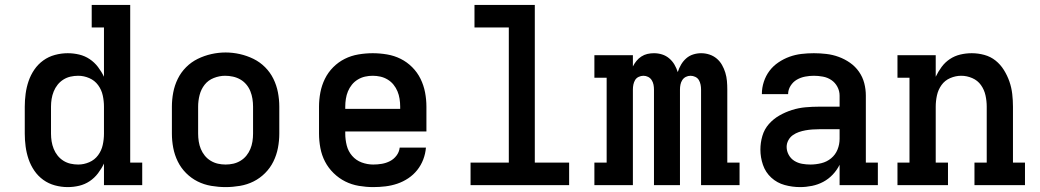

<svg xmlns="http://www.w3.org/2000/svg" viewBox="-20 -755 4240 783"><path d="M256 8Q230 8 204 1Q178 -6 156.5 -21.5Q135 -37 120 -59Q105 -81 96.5 -106Q88 -131 84.5 -157.5Q81 -184 81 -210V-320Q81 -346 84.5 -372.5Q88 -399 96.5 -424Q105 -449 120 -471Q135 -493 156.5 -508.5Q178 -524 204 -531Q230 -538 256 -538Q280 -538 303 -532.5Q326 -527 345.5 -514Q365 -501 379.5 -482Q394 -463 404 -442V-643H354V-735H511V-92H560V0H404V-88Q394 -67 379.5 -48Q365 -29 345.5 -16Q326 -3 303 2.5Q280 8 256 8ZM299 -84Q322 -84 344 -93.5Q366 -103 380 -122Q394 -141 399 -164Q404 -187 404 -210V-320Q404 -343 399 -366Q394 -389 380 -408Q366 -427 344 -436.5Q322 -446 299 -446Q283 -446 267.5 -442.5Q252 -439 238.5 -430.5Q225 -422 215 -409.5Q205 -397 199 -382Q193 -367 190.5 -351.5Q188 -336 188 -320V-210Q188 -194 190.5 -178.5Q193 -163 199 -148Q205 -133 215 -120.5Q225 -108 238.5 -99.5Q252 -91 267.5 -87.5Q283 -84 299 -84Z M900 8Q871 8 841.5 3Q812 -2 786 -15Q760 -28 739 -49Q718 -70 705 -96.5Q692 -123 686.5 -152Q681 -181 681 -210V-320Q681 -349 686.5 -378Q692 -407 705 -433.5Q718 -460 739 -481Q760 -502 786.5 -515Q813 -528 842 -534.5Q871 -541 900 -541Q929 -541 958 -534.5Q987 -528 1013.5 -515Q1040 -502 1061 -481Q1082 -460 1095 -433.5Q1108 -407 1113.5 -378Q1119 -349 1119 -320V-210Q1119 -181 1113.5 -152Q1108 -123 1095 -96.5Q1082 -70 1061 -49Q1040 -28 1014 -15Q988 -2 958.5 3Q929 8 900 8ZM900 -84Q916 -84 931.5 -87.5Q947 -91 961 -99.5Q975 -108 985 -120.5Q995 -133 1001 -147.5Q1007 -162 1009.5 -178Q1012 -194 1012 -210V-320Q1012 -336 1009.5 -352Q1007 -368 1001 -383Q995 -398 984.5 -410.5Q974 -423 960 -431Q946 -439 930 -442.5Q914 -446 898 -446Q875 -446 852 -437Q829 -428 814.5 -409.5Q800 -391 794 -367.5Q788 -344 788 -320V-210Q788 -194 790.5 -178Q793 -162 799 -147.5Q805 -133 815 -120.5Q825 -108 839 -99.5Q853 -91 868.5 -87.5Q884 -84 900 -84Z M1502 8Q1473 8 1443.5 3Q1414 -2 1388 -15Q1362 -28 1340.5 -49Q1319 -70 1305.5 -96Q1292 -122 1286.5 -151.5Q1281 -181 1281 -210V-320Q1281 -349 1286.5 -378Q1292 -407 1305 -433.5Q1318 -460 1339 -481Q1360 -502 1386 -515Q1412 -528 1441.5 -533Q1471 -538 1500 -538Q1529 -538 1558.5 -533Q1588 -528 1614 -515Q1640 -502 1661 -481Q1682 -460 1695 -433.5Q1708 -407 1713.5 -378Q1719 -349 1719 -320V-219H1388V-210Q1388 -186 1394 -162Q1400 -138 1416 -119.5Q1432 -101 1455 -92.5Q1478 -84 1502 -84Q1520 -84 1537.5 -87Q1555 -90 1570.5 -98Q1586 -106 1597 -120.5Q1608 -135 1610 -153H1717Q1715 -128 1706 -104.5Q1697 -81 1681.5 -61.5Q1666 -42 1645 -28Q1624 -14 1600.5 -6Q1577 2 1552 5Q1527 8 1502 8ZM1612 -311V-320Q1612 -336 1609.5 -352Q1607 -368 1601 -382.5Q1595 -397 1585 -409.5Q1575 -422 1561 -430.5Q1547 -439 1531.5 -442.5Q1516 -446 1500 -446Q1484 -446 1468.5 -442.5Q1453 -439 1439 -430.5Q1425 -422 1415 -409.5Q1405 -397 1399 -382.5Q1393 -368 1390.5 -352Q1388 -336 1388 -320V-311Z M1899 0V-92H2055V-643H1915V-735H2161V-92H2301V0Z M2404 0V-92H2454V-438H2404V-530H2561V-484Q2567 -496 2575.5 -506.5Q2584 -517 2595.5 -524.5Q2607 -532 2620 -535Q2633 -538 2647 -538Q2664 -538 2680 -533Q2696 -528 2709 -517Q2722 -506 2730.5 -491.5Q2739 -477 2744 -461Q2749 -477 2757.5 -491.5Q2766 -506 2778.5 -517Q2791 -528 2807 -533Q2823 -538 2839 -538Q2857 -538 2873.5 -532.5Q2890 -527 2903 -516Q2916 -505 2924.5 -490Q2933 -475 2938 -458.5Q2943 -442 2944.5 -425Q2946 -408 2946 -390V-92H2996V0H2839V-390Q2839 -400 2837 -410Q2835 -420 2830 -428.5Q2825 -437 2815.5 -441.5Q2806 -446 2796 -446Q2786 -446 2777 -441.5Q2768 -437 2762.5 -428.5Q2757 -420 2755 -410Q2753 -400 2753 -390V0H2647V-390Q2647 -400 2645 -410Q2643 -420 2637.5 -428.5Q2632 -437 2623 -441.5Q2614 -446 2604 -446Q2594 -446 2584.5 -441.5Q2575 -437 2570 -428.5Q2565 -420 2563 -410Q2561 -400 2561 -390V0Z M3243 8Q3211 8 3180 -0.5Q3149 -9 3125.5 -30.5Q3102 -52 3091.5 -82.5Q3081 -113 3081 -145Q3081 -173 3089 -200.5Q3097 -228 3115.5 -249Q3134 -270 3158.5 -284Q3183 -298 3210 -306.5Q3237 -315 3265 -317.5Q3293 -320 3321 -320H3404V-365Q3404 -384 3395 -401Q3386 -418 3370.5 -428.5Q3355 -439 3336 -442.5Q3317 -446 3299 -446Q3281 -446 3263 -442.5Q3245 -439 3229.5 -430Q3214 -421 3204 -405Q3194 -389 3194 -371Q3194 -371 3194 -371Q3194 -371 3194 -371H3087Q3087 -371 3087 -371.5Q3087 -372 3087 -372Q3087 -397 3095 -421.5Q3103 -446 3118 -466Q3133 -486 3154.5 -500.5Q3176 -515 3199.5 -523.5Q3223 -532 3248 -535Q3273 -538 3299 -538Q3324 -538 3350 -535Q3376 -532 3400.5 -523Q3425 -514 3446.5 -499Q3468 -484 3483 -462.5Q3498 -441 3504.5 -416Q3511 -391 3511 -365V-92H3560V0H3404V-83Q3393 -61 3376 -43Q3359 -25 3337.5 -13.5Q3316 -2 3291.5 3Q3267 8 3243 8ZM3285 -84Q3307 -84 3329.5 -89.5Q3352 -95 3369.5 -109.5Q3387 -124 3395.5 -145Q3404 -166 3404 -189V-228H3321Q3307 -228 3293 -227Q3279 -226 3265 -223.5Q3251 -221 3238 -216.5Q3225 -212 3213.5 -204Q3202 -196 3195 -183Q3188 -170 3188 -156Q3188 -139 3196.5 -123.5Q3205 -108 3219.5 -99Q3234 -90 3251 -87Q3268 -84 3285 -84Z M3640 0V-92H3689V-438H3640V-530H3796V-442Q3806 -463 3820 -482Q3834 -501 3853.5 -514Q3873 -527 3896 -532.5Q3919 -538 3943 -538Q3969 -538 3994.5 -531Q4020 -524 4040 -508Q4060 -492 4074 -469.5Q4088 -447 4096.5 -422.5Q4105 -398 4108 -372Q4111 -346 4111 -320V-92H4160V0H3954V-92H4004V-320Q4004 -343 3999 -366Q3994 -389 3980.5 -408Q3967 -427 3945 -436.5Q3923 -446 3900 -446Q3877 -446 3855 -436.5Q3833 -427 3819.5 -408Q3806 -389 3801 -366Q3796 -343 3796 -320V-92H3846V0Z"/></svg>

Font: Iosevka Curly Slab SmBdEx
Style: Regular
Weight: 600
Width: 7
Monospace: yes
Designer: Belleve Invis
Foundry: Belleve Invis
Version: Version 11.1.0; ttfautohint (v1.8.3)